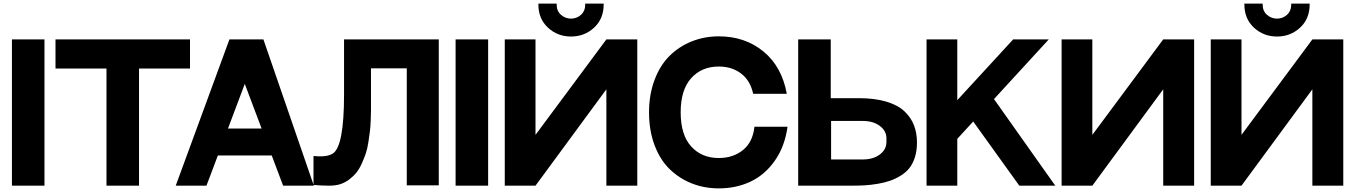

<svg xmlns="http://www.w3.org/2000/svg" viewBox="-20 -1027 7497 1062"><path d="M226 0H46V-809H226Z M287 -809H1031V-648H749V0H569V-648H287Z M1546 0 1483 -167H1185L1122 0H952L1249 -809H1437L1716 0ZM1241 -316H1427L1334 -563Z M1883 -809H2407V-2H2230V-649H2032V-465Q2032 -434 2032 -415.5Q2032 -397 2030.5 -360.5Q2029 -324 2026 -300Q2023 -276 2017.5 -240Q2012 -204 2003.5 -179Q1995 -154 1982 -124.5Q1969 -95 1953 -74.5Q1937 -54 1914 -36Q1891 -18 1864 -9Q1839 0 1799 0Q1759 0 1714 -4V-164Q1786 -157 1818 -176Q1883 -211 1883 -504Z M2680 0H2500V-809H2680Z M3334 -809H3505V0H3334V-533L2942 0H2772V-809H2942V-281ZM2958 -1002V-1007H3059V-1002Q3059 -966 3083 -945Q3107 -924 3138.5 -924Q3170 -924 3193.5 -945Q3217 -966 3217 -1002V-1007H3319V-1002Q3319 -923 3266 -874Q3213 -825 3138.5 -825Q3064 -825 3011 -874Q2958 -923 2958 -1002Z M4153 -326H4336Q4321 -217 4266 -138.5Q4211 -60 4131.5 -22.5Q4052 15 3956 15Q3876 15 3806.5 -12.5Q3737 -40 3684 -91.5Q3631 -143 3600.5 -224Q3570 -305 3570 -406Q3570 -504 3600.5 -585Q3631 -666 3683.5 -718Q3736 -770 3806 -798Q3876 -826 3956 -826Q4101 -826 4203 -742Q4305 -658 4332 -508H4146Q4130 -582 4079 -620.5Q4028 -659 3956 -659Q3861 -659 3803 -594.5Q3745 -530 3745 -406Q3745 -281 3803 -217Q3861 -153 3956 -153Q4035 -153 4089.5 -197Q4144 -241 4153 -326Z M4730 -484Q4818 -484 4882 -465Q4946 -446 4982.5 -411.5Q5019 -377 5035.5 -334Q5052 -291 5052 -238Q5052 -194 5041 -158.5Q5030 -123 5011 -98.5Q4992 -74 4963 -56Q4934 -38 4904 -27.5Q4874 -17 4836 -10.5Q4798 -4 4764 -2Q4730 0 4690 0H4395V-809H4575V-484ZM4883 -241V-263Q4883 -303 4846.5 -330.5Q4810 -358 4752 -358H4577V-145H4752Q4810 -145 4846.5 -172.5Q4883 -200 4883 -241Z M5618 0 5363 -355 5275 -259V0H5105V-809H5275V-473L5584 -809H5781L5478 -479L5817 0Z M5852 -809H6022V-281L6414 -809H6585V0H6414V-533L6022 0H5852Z M7239 -809H7410V0H7239V-533L6847 0H6677V-809H6847V-281ZM6863 -1002V-1007H6964V-1002Q6964 -966 6988 -945Q7012 -924 7043.5 -924Q7075 -924 7098.5 -945Q7122 -966 7122 -1002V-1007H7224V-1002Q7224 -923 7171 -874Q7118 -825 7043.5 -825Q6969 -825 6916 -874Q6863 -923 6863 -1002Z"/></svg>

Font: Neutral Face
Style: Bold
Weight: 700
Designer: Vadym Aksieiev
Version: Version 1.039;Fontself Maker 3.5.7